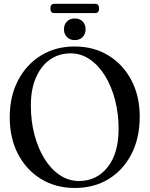

<svg xmlns="http://www.w3.org/2000/svg" viewBox="-20 -946 763 977"><path d="M359.5 -709.5Q457.5 -709.5 532.2 -663.5Q607 -617.5 649 -537Q691 -456.5 691 -352.5Q691 -244 649 -162.2Q607 -80.5 532.8 -35Q458.5 10.5 361 10.5Q263.5 10.5 188.8 -35.2Q114 -81 71.8 -162Q29.5 -243 29.5 -349Q29.5 -456 72 -537.2Q114.5 -618.5 189 -664Q263.5 -709.5 359.5 -709.5ZM583.5 -291Q583.5 -368 565.5 -437.2Q547.5 -506.5 514.8 -559.8Q482 -613 437.2 -643.8Q392.5 -674.5 339.5 -674.5Q279.5 -674.5 234 -642.5Q188.5 -610.5 162.8 -551Q137 -491.5 137 -409Q137 -331 155 -261.8Q173 -192.5 205.8 -139.2Q238.5 -86 283.5 -55.5Q328.5 -25 382 -25Q471.5 -25 527.5 -95.2Q583.5 -165.5 583.5 -291ZM360.5 -742Q335.5 -742 320.5 -757.5Q305.5 -773 305.5 -797Q305.5 -821 320.5 -836.5Q335.5 -852 360.5 -852Q385.5 -852 400.5 -836.8Q415.5 -821.5 415.5 -797Q415.5 -773 400.5 -757.5Q385.5 -742 360.5 -742ZM236.5 -903Q236.5 -926.5 255.5 -926.5H465Q484 -926.5 484 -903Q484 -879.5 465 -879.5H255.5Q236.5 -879.5 236.5 -903Z"/></svg>

Font: Fraunces 144pt S050
Style: Regular
Weight: 400
Version: Version 1.000; ttfautohint (v1.8.3)